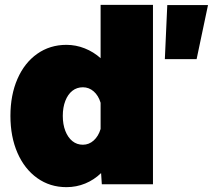

<svg xmlns="http://www.w3.org/2000/svg" viewBox="-20 -760 878 792"><path d="M395 -520V-740H611V0H400L397 -46Q368 -18 331.5 -3Q295 12 254 12Q186 12 133.5 -25.5Q81 -63 52 -129.5Q23 -196 23 -282Q23 -368 52 -434.5Q81 -501 133.5 -538Q186 -575 254 -575Q293 -575 329.5 -560.5Q366 -546 395 -520ZM322 -163Q347 -163 366.5 -180.5Q386 -198 395 -228V-336Q386 -366 366.5 -383Q347 -400 322 -400Q297 -400 278.5 -385.5Q260 -371 249.5 -344Q239 -317 239 -282Q239 -247 249.5 -220Q260 -193 278.5 -178Q297 -163 322 -163ZM670 -739H838L791 -516H660Z"/></svg>

Font: Azeret Mono Black
Style: Regular
Weight: 900
Designer: Martin Vácha
Foundry: Displaay
Version: Version 1.000; Glyphs 3.0.3, build 3074